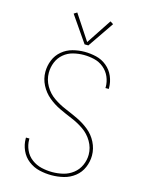

<svg xmlns="http://www.w3.org/2000/svg" viewBox="-139 -1038 855 1128"><g transform="rotate(15 288.0 -473.5)"><path d="M287 8Q325 8 361.5 -1Q398 -10 428 -33.5Q458 -57 473 -92.5Q488 -128 488 -165Q488 -207 468.5 -245.5Q449 -284 416 -310.5Q383 -337 345 -355Q307 -373 268.5 -389Q230 -405 195 -429Q160 -453 138.5 -490.5Q117 -528 117 -570Q117 -603 129.5 -634Q142 -665 167.5 -686.5Q193 -708 225 -716Q257 -724 289 -724Q321 -724 353 -716.5Q385 -709 410.5 -688Q436 -667 449 -637Q462 -607 462 -574Q462 -571 461 -569H482Q482 -572 482 -575Q482 -611 467.5 -645Q453 -679 424.5 -702.5Q396 -726 360.5 -734.5Q325 -743 289 -743Q253 -743 217 -733.5Q181 -724 152.5 -700Q124 -676 110 -641.5Q96 -607 96 -570Q96 -528 115.5 -490Q135 -452 167.5 -425Q200 -398 238 -380Q276 -362 315 -346Q354 -330 389 -306Q424 -282 446 -244.5Q468 -207 468 -165Q468 -132 454 -100.5Q440 -69 413 -48Q386 -27 353.5 -19Q321 -11 287 -11Q254 -11 221.5 -18.5Q189 -26 162 -46Q135 -66 121 -97Q107 -128 107 -161Q107 -164 107 -167H86Q86 -164 86 -161Q86 -124 101.5 -89.5Q117 -55 147 -32Q177 -9 213.5 -0.5Q250 8 287 8ZM277 -785H300L408 -943L389 -955L288 -802L187 -955L168 -943Z"/></g></svg>

Font: Iosevka Sparkle Thin
Style: Regular
Weight: 100
Designer: Belleve Invis
Foundry: Belleve Invis
Version: Version 4.5.0; ttfautohint (v1.8.3)